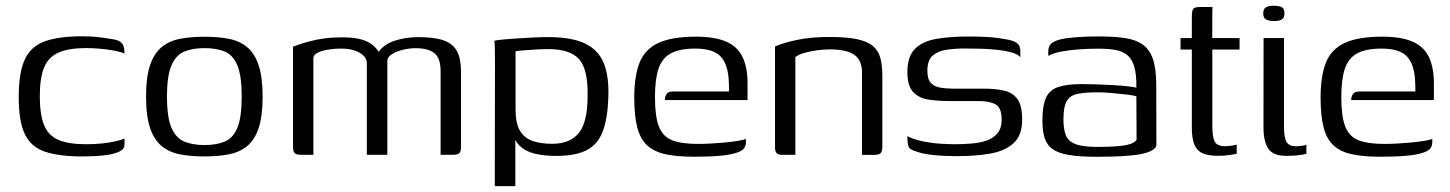

<svg xmlns="http://www.w3.org/2000/svg" viewBox="-20 -529 4953 656"><path d="M260.6 5.5Q182.6 5.5 134.6 -10.4Q86.6 -26.2 65.3 -69.7Q44 -113.2 44 -196.6Q44 -282.2 65.3 -327Q86.6 -371.7 134.6 -388.4Q182.6 -405 260.6 -405Q286.6 -405 309.3 -402.9Q331.9 -400.7 360.8 -395.7Q377.4 -393.7 387 -388.6Q396.7 -383.4 401 -373.9Q405.3 -364.4 405.3 -346.2Q393.5 -351.6 370.3 -356Q347.1 -360.4 321.2 -362.6Q295.3 -364.8 274.6 -364.8Q215 -364.8 180.1 -349.4Q145.2 -334 130.6 -298.2Q116 -262.5 116 -200.5Q116 -138.8 130.2 -102.5Q144.5 -66.3 179 -51.3Q213.5 -36.2 274.6 -36.2Q302.7 -36.2 327.9 -38.8Q353 -41.4 373.3 -45.9Q393.5 -50.4 405.3 -55.6V-33.8Q405.3 -19.3 386.7 -10.6Q368.1 -2 335.9 1.8Q303.7 5.5 260.6 5.5Z M678.7 5.5Q633.2 5.5 596.6 -1.3Q559.9 -8 533.5 -29Q507.1 -50.1 493 -90.9Q479 -131.8 479 -199Q479 -266.2 493 -307.1Q507.1 -347.9 533.5 -369Q559.9 -390 596.6 -396.7Q633.2 -403.5 678.7 -403.5Q723.9 -403.5 760.4 -396.7Q796.9 -390 823.1 -369Q849.3 -347.9 863.3 -307.1Q877.3 -266.2 877.3 -199Q877.3 -131.1 863.3 -90.2Q849.3 -49.3 823 -28.7Q796.6 -8 760.1 -1.3Q723.6 5.5 678.7 5.5ZM678.7 -33.4Q718.9 -33.4 747.5 -45.1Q776 -56.8 790.9 -92.1Q805.8 -127.3 805.8 -199Q805.8 -270.7 790.9 -306Q776 -341.4 747.5 -353Q718.9 -364.6 678.7 -364.6Q638.7 -364.6 610.1 -353Q581.5 -341.4 566 -306Q550.5 -270.7 550.5 -199Q550.5 -127.3 566 -92.1Q581.5 -56.8 610.1 -45.1Q638.7 -33.4 678.7 -33.4Z M1010.9 0Q992.6 0 986.8 -5.7Q981 -11.4 981 -29.2V-369.6Q989.1 -372.6 1004.1 -377.7Q1019.2 -382.8 1040.1 -388.4Q1061 -394 1088.7 -397.8Q1116.4 -401.5 1149.5 -401.5Q1183.1 -401.5 1208.3 -395.9Q1233.5 -390.2 1251.3 -376.7Q1269.1 -363.1 1280.6 -339.9L1267 -340.2Q1275.3 -357.3 1290.2 -369.5Q1305.1 -381.7 1325.1 -388.7Q1345.2 -395.7 1366.7 -399Q1388.2 -402.2 1407.9 -402.2Q1463.9 -402.2 1495.8 -391Q1527.7 -379.7 1541.4 -354Q1555.1 -328.3 1555.1 -285.1V-27.4Q1555.1 -10.9 1549 -5.4Q1542.9 0 1526.6 0H1485.4Q1485.4 -71.9 1485.4 -143.4Q1485.4 -215 1485.4 -286.9Q1485.1 -331 1463.8 -347.7Q1442.4 -364.4 1399.6 -364.4Q1379.5 -364.4 1357.3 -359.1Q1335.1 -353.9 1319.3 -344.1Q1303.4 -334.3 1303.4 -320.6V0H1233.4V-312.8Q1233.4 -334.5 1208.6 -348.8Q1183.8 -363.1 1146.2 -363.1Q1122.8 -363.1 1101.8 -359.6Q1080.7 -356.1 1066.8 -349.7Q1052.9 -343.2 1050.7 -332.5V0Z M1670.5 107 1671.2 -315.4Q1671.2 -342.6 1670.7 -363.4Q1670.2 -384.3 1669 -389.7Q1676.5 -391.7 1697.1 -393.9Q1717.7 -396 1744.8 -397.6Q1771.9 -399.3 1800.3 -400.8Q1828.7 -402.3 1852 -402.3Q1932.7 -402.3 1978.5 -380.5Q2024.3 -358.8 2042.9 -313Q2061.6 -267.1 2058.4 -194.3Q2055.9 -122.3 2038.8 -78.5Q2021.6 -34.7 1983.7 -15.5Q1945.8 3.7 1880.2 3.7Q1839.6 3.7 1807.5 -3.9Q1775.3 -11.5 1755.1 -31.5Q1734.9 -51.5 1729.1 -87.7L1740.7 -98.7V107ZM1866.4 -37.7Q1927.9 -37.7 1957.8 -74.8Q1987.6 -111.8 1987.6 -200.1Q1989.8 -289.4 1959.8 -325.4Q1929.8 -361.3 1852.1 -361.3Q1837.2 -361.3 1814.6 -360Q1792 -358.8 1771.6 -357.2Q1751.2 -355.6 1741.5 -353.8V-154.2Q1741.5 -107 1756.8 -81.9Q1772 -56.7 1800.1 -47.2Q1828.2 -37.7 1866.4 -37.7Z M2352.1 6.5Q2294.1 6.5 2254.6 -1.9Q2215.1 -10.3 2191.3 -32.2Q2167.5 -54.2 2157.3 -93.8Q2147 -133.4 2147 -196.1Q2147 -268.5 2164.9 -314.2Q2182.7 -360 2228.7 -381.9Q2274.7 -403.7 2357.5 -403.7Q2421.7 -403.7 2460.5 -387.1Q2499.2 -370.5 2516.6 -335Q2534.1 -299.5 2534.1 -244.1V-187H2251.6Q2251.6 -199.4 2257.7 -207.9Q2263.8 -216.4 2279.7 -216.4H2471L2470.3 -245Q2468.8 -306.6 2443.3 -334.8Q2417.9 -363 2355.2 -363Q2302.5 -363 2272.4 -346.9Q2242.4 -330.7 2230.1 -294.7Q2217.8 -258.7 2217.8 -197.2Q2217.8 -131 2231.3 -96.6Q2244.9 -62.1 2276.7 -49.7Q2308.6 -37.3 2364.2 -37.3Q2383.2 -37.3 2407.7 -38.5Q2432.3 -39.8 2456.9 -42.1Q2481.5 -44.5 2501.2 -47.7Q2520.9 -50.9 2528.6 -54.6V-42.8Q2528.6 -33.2 2523.5 -24.2Q2518.4 -15.2 2501 -8.6Q2478.6 -0.3 2441.1 3.1Q2403.7 6.5 2352.1 6.5Z M2651 0Q2628 0 2628 -23.5V-370.1Q2657.5 -383.3 2704.8 -393Q2752.2 -402.7 2813.6 -402.7Q2872.5 -402.7 2908.3 -395.1Q2944.1 -387.5 2962.9 -371.4Q2981.7 -355.3 2988.2 -329.8Q2994.7 -304.2 2994.7 -268.2V-29.7Q2994.7 -19 2992.5 -12.2Q2990.4 -5.3 2983.5 -2.5Q2976.7 0.3 2963.7 0.3L2925.2 0V-281.8Q2925.2 -322.5 2899.3 -341.4Q2873.4 -360.3 2813.9 -360.3Q2795 -360.3 2772.6 -357.3Q2750.1 -354.3 2730 -348.8Q2709.9 -343.4 2697.5 -334.2V0Z M3249.1 4.5Q3231.9 4.5 3206.4 3.5Q3180.9 2.5 3154.4 -1.1Q3127.9 -4.7 3107.4 -12.5Q3096.7 -16 3090.9 -19.9Q3085 -23.8 3082.6 -34Q3080.1 -44.1 3080.1 -64Q3101.8 -52.5 3132 -46.3Q3162.2 -40 3192.2 -38.1Q3222.2 -36.2 3242.4 -36.2Q3272.4 -36.2 3300.9 -38.7Q3329.4 -41.2 3352.3 -49.3Q3375.1 -57.5 3388.7 -74.6Q3402.4 -91.8 3402.4 -120.1Q3402.4 -161 3381.4 -172.4Q3360.5 -183.8 3323.5 -183.8H3222.5Q3186.1 -183.8 3153.7 -188.5Q3121.2 -193.1 3100.7 -213.8Q3080.2 -234.4 3080.2 -282.8Q3080.2 -336.1 3106.3 -362.2Q3132.4 -388.2 3179.5 -396.2Q3226.6 -404.3 3289.9 -404.3Q3313 -404.3 3344.9 -403Q3376.7 -401.8 3405.9 -396.5Q3426.4 -394 3439.6 -389.5Q3452.8 -385 3459.5 -377Q3466.1 -369 3466.1 -354.3V-333.6Q3456.9 -344.4 3435.8 -350.1Q3414.8 -355.8 3387.5 -358.8Q3360.3 -361.8 3331.2 -362.5Q3302.2 -363.3 3277.1 -363.3Q3245 -363.3 3215.2 -359.2Q3185.4 -355.1 3166.9 -339.3Q3148.5 -323.6 3148.5 -286.9Q3148.5 -258.8 3160.1 -246.1Q3171.8 -233.3 3192.2 -229.7Q3212.7 -226.1 3239 -226.1H3341.7Q3380 -226.1 3409.7 -219.6Q3439.4 -213.1 3455.9 -190.8Q3472.4 -168.5 3472.4 -120.2Q3472.4 -66.5 3443 -39.8Q3413.7 -13 3363.4 -4.3Q3313.1 4.5 3249.1 4.5Z M3728.9 6.7Q3670.2 6.7 3633.4 0.7Q3596.5 -5.2 3576.5 -19.5Q3556.6 -33.7 3549.1 -57.7Q3541.6 -81.7 3541.6 -117.2Q3541.6 -168.2 3553.9 -195.1Q3566.3 -222 3595.9 -231.8Q3625.6 -241.7 3676.2 -241.7Q3701.4 -241.7 3730.7 -240.6Q3760 -239.5 3787.7 -237.9Q3815.4 -236.3 3835.6 -233.9Q3855.8 -231.5 3862.6 -229.3Q3863.3 -275.2 3855.1 -302.1Q3846.9 -328.9 3830.4 -341.8Q3813.8 -354.8 3789.2 -358.8Q3764.5 -362.7 3733.1 -362.7Q3699.5 -362.7 3666.1 -360.4Q3632.7 -358 3605 -352.6Q3577.3 -347.1 3561.6 -338V-353Q3561.6 -373.6 3574.5 -382.3Q3587.3 -391 3602.7 -394.3Q3622 -399.3 3658.7 -402Q3695.3 -404.7 3734.6 -404.5Q3785.6 -404.5 3822.5 -399.2Q3859.5 -393.9 3883.4 -377.4Q3907.3 -360.9 3918.9 -327.8Q3930.5 -294.8 3930.5 -238.5L3931 -31.9Q3925.1 -11.7 3877.9 -2.5Q3830.7 6.7 3728.9 6.7ZM3728.7 -27.1Q3775.1 -27.1 3802.5 -29.8Q3830 -32.5 3844.3 -38Q3858.5 -43.4 3863.3 -51.4L3862.6 -199.7Q3853.8 -203.2 3829.5 -206Q3805.2 -208.9 3778.1 -211.2Q3751 -213.6 3731.6 -213.6Q3689 -213.6 3662.7 -208.6Q3636.4 -203.6 3624.9 -184Q3613.4 -164.3 3613.4 -121.6Q3613.4 -89 3621.2 -68Q3629 -46.9 3653.7 -37Q3678.4 -27.1 3728.7 -27.1Z M4141.8 3.3Q4108.4 3.3 4089 -5.3Q4069.5 -13.8 4060.8 -34.8Q4052.1 -55.8 4052.1 -92V-359.8H4013.5V-399H4052.1V-471.4Q4052.1 -486.3 4054.4 -493.5Q4056.7 -500.7 4062.8 -502.9Q4068.9 -505 4080.1 -505H4122.6Q4122.6 -503.5 4122.2 -496.8Q4121.9 -490.2 4121.9 -477.5V-399H4215.2V-359.8H4122.1V-100.3Q4122.1 -61.1 4130.2 -45.3Q4138.4 -29.5 4166.5 -29.5Q4177.4 -29.5 4189.1 -31.5Q4200.8 -33.5 4205.5 -34.7V-3.5Q4199.8 -2.5 4182.8 0.4Q4165.9 3.3 4141.8 3.3Z M4375.6 3.5Q4329.3 3.5 4313.1 -21.3Q4296.9 -46 4296.9 -93.7L4297.2 -399H4366.9V-98Q4366.9 -57.5 4376 -43.3Q4385.2 -29.2 4408.4 -29.2Q4416.5 -29.2 4428.2 -31Q4439.9 -32.7 4443.4 -34.5V-3.3Q4439.8 -2.3 4431.4 -0.8Q4423 0.7 4409.4 2.1Q4395.7 3.5 4375.6 3.5ZM4332.7 -457.1Q4315.6 -457.1 4305.9 -462.3Q4296.1 -467.5 4296.1 -482.9Q4296.1 -498.8 4305.4 -504.1Q4314.6 -509.4 4332.5 -509.4Q4350.5 -509.2 4359.6 -504.2Q4368.7 -499.3 4368.5 -482.9Q4368.5 -467.5 4359.2 -462.3Q4350 -457.1 4332.7 -457.1Z M4697.1 6.5Q4639.1 6.5 4599.6 -1.9Q4560.1 -10.3 4536.3 -32.2Q4512.5 -54.2 4502.3 -93.8Q4492 -133.4 4492 -196.1Q4492 -268.5 4509.9 -314.2Q4527.7 -360 4573.7 -381.9Q4619.7 -403.7 4702.5 -403.7Q4766.7 -403.7 4805.5 -387.1Q4844.2 -370.5 4861.6 -335Q4879.1 -299.5 4879.1 -244.1V-187H4596.6Q4596.6 -199.4 4602.7 -207.9Q4608.8 -216.4 4624.7 -216.4H4816L4815.3 -245Q4813.8 -306.6 4788.3 -334.8Q4762.9 -363 4700.2 -363Q4647.5 -363 4617.4 -346.9Q4587.4 -330.7 4575.1 -294.7Q4562.8 -258.7 4562.8 -197.2Q4562.8 -131 4576.3 -96.6Q4589.9 -62.1 4621.7 -49.7Q4653.6 -37.3 4709.2 -37.3Q4728.2 -37.3 4752.7 -38.5Q4777.3 -39.8 4801.9 -42.1Q4826.5 -44.5 4846.2 -47.7Q4865.9 -50.9 4873.6 -54.6V-42.8Q4873.6 -33.2 4868.5 -24.2Q4863.4 -15.2 4846 -8.6Q4823.6 -0.3 4786.1 3.1Q4748.7 6.5 4697.1 6.5Z"/></svg>

Font: Genos Thin
Style: Regular
Weight: 100
Designer: Robert E. Leuschke
Foundry: Robert E. Leuschke
Version: Version 1.010